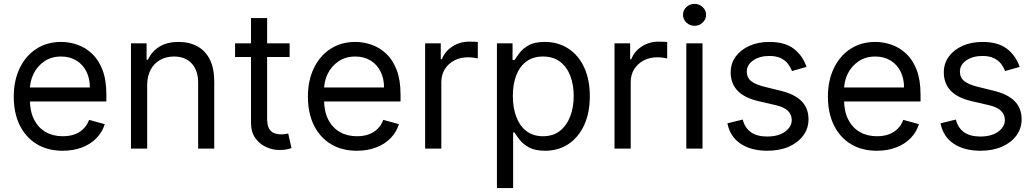

<svg xmlns="http://www.w3.org/2000/svg" viewBox="-20 -770 5364 995"><path d="M305.2 11.2Q226.6 11.2 169.7 -23.7Q112.8 -58.6 82 -121.6Q51.3 -184.6 51.3 -268.6Q51.3 -352.5 82 -416.5Q112.8 -480.5 168 -516.6Q223.1 -552.7 296.9 -552.7Q339.4 -552.7 380.9 -538.3Q422.4 -523.9 456.5 -492.2Q490.7 -460.4 511 -408.2Q531.2 -356 531.2 -279.8V-244.1H110.8V-316.9H445.8Q445.8 -363.3 427.7 -399.4Q409.7 -435.5 376 -456.3Q342.3 -477.1 296.9 -477.1Q246.6 -477.1 210.2 -452.4Q173.8 -427.7 154.3 -388.4Q134.8 -349.1 134.8 -304.2V-255.9Q134.8 -193.8 156.2 -151.1Q177.7 -108.4 216.1 -86.2Q254.4 -64 305.2 -64Q338.4 -64 365.2 -73.2Q392.1 -82.5 411.6 -101.6Q431.2 -120.6 441.9 -148.9L522.9 -126.5Q510.3 -85.4 480 -54.2Q449.7 -22.9 405 -5.9Q360.4 11.2 305.2 11.2Z M742.7 -328.1V0H658.7V-545.4H739.7V-460.4H746.6Q765.6 -502 804.9 -527.3Q844.2 -552.7 905.8 -552.7Q960.9 -552.7 1002.7 -530Q1044.4 -507.3 1067.4 -461.7Q1090.3 -416 1090.3 -346.7V0H1006.8V-340.8Q1006.8 -405.3 973.4 -441.2Q939.9 -477.1 881.8 -477.1Q841.8 -477.1 810.3 -459.7Q778.8 -442.4 760.7 -408.9Q742.7 -375.5 742.7 -328.1Z M1481 -545.4V-474.6H1198.2V-545.4ZM1280.8 -676.3H1364.3V-156.2Q1364.3 -120.6 1374.8 -103Q1385.3 -85.4 1401.9 -79.6Q1418.5 -73.7 1437 -73.7Q1450.7 -73.7 1459.5 -75.4Q1468.3 -77.1 1473.6 -78.1L1490.7 -2.9Q1482.4 0.5 1467 3.9Q1451.7 7.3 1428.2 7.3Q1392.6 7.3 1358.9 -8.1Q1325.2 -23.4 1303 -54.7Q1280.8 -85.9 1280.8 -133.3Z M1829.6 11.2Q1751 11.2 1694.1 -23.7Q1637.2 -58.6 1606.4 -121.6Q1575.7 -184.6 1575.7 -268.6Q1575.7 -352.5 1606.4 -416.5Q1637.2 -480.5 1692.4 -516.6Q1747.6 -552.7 1821.3 -552.7Q1863.8 -552.7 1905.3 -538.3Q1946.8 -523.9 1981 -492.2Q2015.1 -460.4 2035.4 -408.2Q2055.7 -356 2055.7 -279.8V-244.1H1635.3V-316.9H1970.2Q1970.2 -363.3 1952.1 -399.4Q1934.1 -435.5 1900.4 -456.3Q1866.7 -477.1 1821.3 -477.1Q1771 -477.1 1734.6 -452.4Q1698.2 -427.7 1678.7 -388.4Q1659.2 -349.1 1659.2 -304.2V-255.9Q1659.2 -193.8 1680.7 -151.1Q1702.1 -108.4 1740.5 -86.2Q1778.8 -64 1829.6 -64Q1862.8 -64 1889.6 -73.2Q1916.5 -82.5 1936 -101.6Q1955.6 -120.6 1966.3 -148.9L2047.4 -126.5Q2034.7 -85.4 2004.4 -54.2Q1974.1 -22.9 1929.4 -5.9Q1884.8 11.2 1829.6 11.2Z M2183.1 0V-545.4H2264.2V-462.9H2270Q2285.2 -503.4 2324 -528.8Q2362.8 -554.2 2411.6 -554.2Q2420.9 -554.2 2434.8 -553.7Q2448.7 -553.2 2456.1 -552.7V-467.3Q2451.7 -468.3 2436.5 -470.7Q2421.4 -473.1 2404.8 -473.1Q2365.2 -473.1 2334 -456.5Q2302.7 -439.9 2284.9 -411.1Q2267.1 -382.3 2267.1 -345.2V0Z M2555.2 204.6V-545.4H2636.2V-459H2646Q2655.3 -473.1 2671.9 -495.4Q2688.5 -517.6 2719.5 -535.2Q2750.5 -552.7 2803.7 -552.7Q2872.6 -552.7 2925.3 -518.3Q2978 -483.9 3007.3 -420.7Q3036.6 -357.4 3036.6 -271.5Q3036.6 -185.1 3007.3 -121.6Q2978 -58.1 2925.8 -23.4Q2873.5 11.2 2805.2 11.2Q2752.4 11.2 2720.9 -6.3Q2689.5 -23.9 2672.4 -46.4Q2655.3 -68.8 2646 -84H2639.2V204.6ZM2637.7 -272.9Q2637.7 -210.9 2655.8 -163.8Q2673.8 -116.7 2708.7 -90.3Q2743.7 -64 2793.9 -64Q2846.7 -64 2881.8 -91.8Q2917 -119.6 2935.1 -167Q2953.1 -214.4 2953.1 -272.9Q2953.1 -330.6 2935.5 -376.7Q2918 -422.9 2882.6 -450Q2847.2 -477.1 2793.9 -477.1Q2742.7 -477.1 2708 -451.4Q2673.3 -425.8 2655.5 -379.9Q2637.7 -334 2637.7 -272.9Z M3164.6 0V-545.4H3245.6V-462.9H3251.5Q3266.6 -503.4 3305.4 -528.8Q3344.2 -554.2 3393.1 -554.2Q3402.3 -554.2 3416.3 -553.7Q3430.2 -553.2 3437.5 -552.7V-467.3Q3433.1 -468.3 3418 -470.7Q3402.8 -473.1 3386.2 -473.1Q3346.7 -473.1 3315.4 -456.5Q3284.2 -439.9 3266.4 -411.1Q3248.5 -382.3 3248.5 -345.2V0Z M3536.6 0V-545.4H3620.6V0ZM3579.1 -636.2Q3554.7 -636.2 3537.1 -653.1Q3519.5 -669.9 3519.5 -693.4Q3519.5 -716.8 3537.1 -733.4Q3554.7 -750 3579.1 -750Q3603.5 -750 3621.3 -733.4Q3639.2 -716.8 3639.2 -693.4Q3639.2 -669.9 3621.3 -653.1Q3603.5 -636.2 3579.1 -636.2Z M4159.7 -423.3 4084.5 -401.9Q4077.1 -420.9 4063.7 -438.7Q4050.3 -456.5 4026.9 -468.3Q4003.4 -480 3966.8 -480Q3916.5 -480 3883.3 -457Q3850.1 -434.1 3850.1 -398.9Q3850.1 -367.7 3872.8 -349.6Q3895.5 -331.5 3943.8 -319.8L4024.9 -299.8Q4098.1 -282.2 4134 -245.6Q4169.9 -209 4169.9 -151.9Q4169.9 -105 4143.1 -68.1Q4116.2 -31.2 4068.4 -10Q4020.5 11.2 3956.5 11.2Q3873 11.2 3818.4 -24.9Q3763.7 -61 3749.5 -130.9L3829.1 -150.4Q3840.3 -106.4 3872.1 -84.5Q3903.8 -62.5 3955.1 -62.5Q4013.7 -62.5 4048.3 -87.6Q4083 -112.8 4083 -147.9Q4083 -176.3 4063.2 -195.6Q4043.5 -214.8 4002 -224.6L3911.1 -245.6Q3836.4 -263.2 3801.5 -300.8Q3766.6 -338.4 3766.6 -395Q3766.6 -441.4 3792.5 -476.8Q3818.4 -512.2 3863.8 -532.5Q3909.2 -552.7 3966.8 -552.7Q4047.9 -552.7 4094 -517.1Q4140.1 -481.4 4159.7 -423.3Z M4524.4 11.2Q4445.8 11.2 4388.9 -23.7Q4332 -58.6 4301.3 -121.6Q4270.5 -184.6 4270.5 -268.6Q4270.5 -352.5 4301.3 -416.5Q4332 -480.5 4387.2 -516.6Q4442.4 -552.7 4516.1 -552.7Q4558.6 -552.7 4600.1 -538.3Q4641.6 -523.9 4675.8 -492.2Q4710 -460.4 4730.2 -408.2Q4750.5 -356 4750.5 -279.8V-244.1H4330.1V-316.9H4665Q4665 -363.3 4647 -399.4Q4628.9 -435.5 4595.2 -456.3Q4561.5 -477.1 4516.1 -477.1Q4465.8 -477.1 4429.4 -452.4Q4393.1 -427.7 4373.5 -388.4Q4354 -349.1 4354 -304.2V-255.9Q4354 -193.8 4375.5 -151.1Q4397 -108.4 4435.3 -86.2Q4473.6 -64 4524.4 -64Q4557.6 -64 4584.5 -73.2Q4611.3 -82.5 4630.9 -101.6Q4650.4 -120.6 4661.1 -148.9L4742.2 -126.5Q4729.5 -85.4 4699.2 -54.2Q4668.9 -22.9 4624.3 -5.9Q4579.6 11.2 4524.4 11.2Z M5264.2 -423.3 5189 -401.9Q5181.6 -420.9 5168.2 -438.7Q5154.8 -456.5 5131.3 -468.3Q5107.9 -480 5071.3 -480Q5021 -480 4987.8 -457Q4954.6 -434.1 4954.6 -398.9Q4954.6 -367.7 4977.3 -349.6Q5000 -331.5 5048.3 -319.8L5129.4 -299.8Q5202.6 -282.2 5238.5 -245.6Q5274.4 -209 5274.4 -151.9Q5274.4 -105 5247.6 -68.1Q5220.7 -31.2 5172.9 -10Q5125 11.2 5061 11.2Q4977.5 11.2 4922.9 -24.9Q4868.2 -61 4854 -130.9L4933.6 -150.4Q4944.8 -106.4 4976.6 -84.5Q5008.3 -62.5 5059.6 -62.5Q5118.2 -62.5 5152.8 -87.6Q5187.5 -112.8 5187.5 -147.9Q5187.5 -176.3 5167.7 -195.6Q5147.9 -214.8 5106.4 -224.6L5015.6 -245.6Q4940.9 -263.2 4906 -300.8Q4871.1 -338.4 4871.1 -395Q4871.1 -441.4 4897 -476.8Q4922.9 -512.2 4968.3 -532.5Q5013.7 -552.7 5071.3 -552.7Q5152.3 -552.7 5198.5 -517.1Q5244.6 -481.4 5264.2 -423.3Z"/></svg>

Font: Sahel VF Regular
Style: Regular
Weight: 400
Foundry: Saber Rastikerdar (saber.rastikerdar@gmail.com)
Version: Version 3.4.0